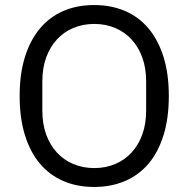

<svg xmlns="http://www.w3.org/2000/svg" viewBox="-20 -730 748 762"><path d="M354 12Q286 12 231.5 -11.5Q177 -35 138.5 -80.5Q100 -126 79 -193.5Q58 -261 58 -349Q58 -437 79 -504Q100 -571 138.5 -617Q177 -663 231.5 -686.5Q286 -710 354 -710Q421 -710 476 -686.5Q531 -663 569.5 -617Q608 -571 629 -504Q650 -437 650 -349Q650 -261 629 -193.5Q608 -126 569.5 -80.5Q531 -35 476 -11.5Q421 12 354 12ZM354 -63Q399 -63 437 -79Q475 -95 502.5 -125Q530 -155 545 -197Q560 -239 560 -291V-407Q560 -459 545 -501Q530 -543 502.5 -573Q475 -603 437 -619Q399 -635 354 -635Q309 -635 271 -619Q233 -603 205.5 -573Q178 -543 163 -501Q148 -459 148 -407V-291Q148 -239 163 -197Q178 -155 205.5 -125Q233 -95 271 -79Q309 -63 354 -63Z"/></svg>

Font: IBM Plex Sans Thai
Style: Regular
Weight: 400
Designer: Mike Abbink, Paul van der Laan, Pieter van Rosmalen, Ben Mitchell, Mark Frömberg
Foundry: Bold Monday
Version: Version 1.2